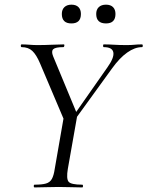

<svg xmlns="http://www.w3.org/2000/svg" viewBox="-20 -819 644 839"><path d="M287.8 -269 277.2 -278.8 449.2 -524.4Q479.4 -566.6 475.3 -589.8Q471.2 -613 433.6 -613Q430.4 -613 430.4 -619Q430.4 -625 433.6 -625Q456.6 -625 478.9 -623.5Q501.2 -622 533.2 -622Q554.2 -622 567.7 -623.5Q581.2 -625 600.2 -625Q604 -625 604 -619Q604 -613 600.2 -613Q569.2 -613 535.7 -589.3Q502.2 -565.6 469 -519.2ZM131.4 0Q127.4 0 127.4 -6Q127.4 -12 131.4 -12Q163.4 -12 180.8 -17Q198.2 -22 206.6 -37Q215 -52 219.2 -81L259 -310L318.4 -319L276.4 -81Q269.2 -38 279.7 -25Q290.2 -12 339 -12Q342.8 -12 342.8 -6Q342.8 0 339 0Q318 0 292.3 -1Q266.6 -2 236.2 -2Q204.8 -2 178.6 -1Q152.4 0 131.4 0ZM270 -271 155 -542Q139 -579.8 121.3 -596.4Q103.6 -613 74.8 -613Q70.8 -613 70.8 -619Q70.8 -625 74.8 -625Q90.4 -625 108.8 -623.5Q127.2 -622 143.8 -622Q176 -622 206.7 -623.5Q237.4 -625 258.8 -625Q262 -625 261.2 -619Q260.4 -613 256.4 -613Q222.4 -613 212.8 -604.1Q203.2 -595.2 212.2 -573L318.4 -317ZM443.2 -716.6Q400.4 -716.6 400.4 -758Q400.4 -777.2 411.7 -787.9Q423 -798.6 443.2 -798.6Q463.2 -798.6 473.9 -787.9Q484.6 -777.2 484.6 -758Q484.6 -716.6 443.2 -716.6ZM292.2 -716.6Q250.2 -716.6 250.2 -758Q250.2 -777.2 261.5 -787.9Q272.8 -798.6 292.2 -798.6Q312.2 -798.6 322.9 -787.9Q333.6 -777.2 333.6 -758Q333.6 -716.6 292.2 -716.6Z"/></svg>

Font: Cormorant Infant Light
Style: Italic
Weight: 300
Italic angle: -10°
Designer: Christian Thalmann (Catharsis Fonts)
Foundry: Catharsis Fonts
Version: Version 4.001